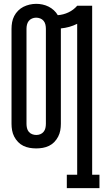

<svg xmlns="http://www.w3.org/2000/svg" viewBox="-20 -765 540 1000"><path d="M328 215V145H382V-641Q362 -631 340.5 -625Q319 -619 297 -617Q297 -616 297 -615.5Q297 -615 297 -615V-120Q297 -103 294 -86Q291 -69 283 -53.5Q275 -38 263 -25.5Q251 -13 235.5 -5.5Q220 2 203 5Q186 8 169 8Q151 8 134 5Q117 2 101.5 -5.5Q86 -13 74 -25.5Q62 -38 54 -53.5Q46 -69 43 -86Q40 -103 40 -120V-615Q40 -632 43 -649Q46 -666 54 -681.5Q62 -697 74.5 -709.5Q87 -722 102 -729.5Q117 -737 134 -741Q151 -745 169 -745Q185 -745 201.5 -741.5Q218 -738 233 -730.5Q248 -723 260.5 -711.5Q273 -700 281 -686Q310 -688 336.5 -700.5Q363 -713 382 -735H460V145H498V215ZM169 -62Q180 -62 190 -66Q200 -70 207 -78.5Q214 -87 216.5 -98Q219 -109 219 -120V-615Q219 -626 216.5 -637Q214 -648 207 -656.5Q200 -665 189.5 -669Q179 -673 168 -673Q157 -673 146.5 -668.5Q136 -664 129.5 -655.5Q123 -647 120.5 -636.5Q118 -626 118 -615V-120Q118 -109 120.5 -98Q123 -87 130 -78.5Q137 -70 147.5 -66Q158 -62 169 -62Z"/></svg>

Font: Iosevka Gothic
Style: Regular
Weight: 400
Monospace: yes
Designer: Belleve Invis
Foundry: Belleve Invis
Version: Version 15.5.1; ttfautohint (v1.8.4)